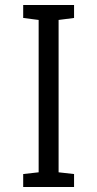

<svg xmlns="http://www.w3.org/2000/svg" viewBox="-20 -750 390 770"><path d="M277 0H73V-52L135 -59V-670L73 -678V-730H277V-678L215 -670V-59L277 -52Z"/></svg>

Font: Fauna One
Style: Regular
Weight: 400
Version: Version 1.001